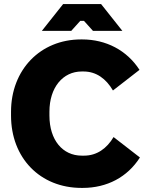

<svg xmlns="http://www.w3.org/2000/svg" viewBox="-20 -906 729 940"><path d="M185 -755H329L373 -804H391L435 -755H579L475 -886H289ZM379 14H385C504 14 604 -39 665 -135L536 -235C503 -179 454 -144 392 -144H380C287 -144 222 -220 222 -340V-359C222 -478 288 -556 380 -556H389C451 -556 499 -521 533 -463L663 -564C601 -660 499 -713 382 -713H377C177 -713 34 -564 34 -359V-340C34 -133 176 14 379 14Z"/></svg>

Font: Fixel Text ExtraBold
Style: Regular
Weight: 800
Width: 4
Designer: AlfaBravo + MacPaw
Foundry: Kyrylo Tkachov, Marchela Mozhyna, Serhii Makarenko, Maria Weinstein, Zakhar Kryvoshyya
Version: Version 1.211